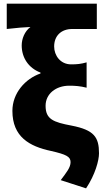

<svg xmlns="http://www.w3.org/2000/svg" viewBox="-20 -819 583 1053"><path d="M452 214C502 139 523 61 523 22C523 -67 496 -106 373 -130C272 -149 230 -165 230 -239C230 -304 286 -349 360 -349C391 -349 420 -347 455 -338V-477C423 -468 403 -466 370 -466C311 -466 277 -515 277 -564C277 -623 316 -660 376 -660H511V-799H17V-660C79 -667 106 -669 147 -671C115 -647 99 -606 99 -570C99 -503 136 -446 202 -421V-416C118 -387 48 -308 48 -211C48 -68 142 -16 260 9C343 28 367 40 367 70C367 100 345 126 313 169Z"/></svg>

Font: Noto Sans HK Black
Style: Regular
Weight: 900
Designer: Ryoko NISHIZUKA 西塚涼子 (kana, bopomofo & ideographs); Paul D. Hunt (Latin, Greek & Cyrillic); Sandoll Communications 산돌커뮤니
Foundry: Adobe
Version: Version 2.004;hotconv 1.0.118;makeotfexe 2.5.65603